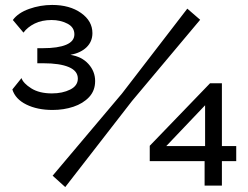

<svg xmlns="http://www.w3.org/2000/svg" viewBox="-20 -751 1005 777"><path d="M193 -306Q131 -306 86.5 -328Q42 -350 30 -389L67 -435Q74 -414 106.5 -393.5Q139 -373 190 -373Q233 -373 264 -388.5Q295 -404 295 -433Q295 -464 258.5 -479.5Q222 -495 155 -495H131V-556H154Q215 -556 248 -570Q281 -584 281 -612Q281 -641 252.5 -655.5Q224 -670 189 -670Q149 -670 120 -655.5Q91 -641 75 -619L32 -670Q53 -699 98 -715Q143 -731 191 -731Q262 -731 308 -698.5Q354 -666 354 -617Q354 -583 330.5 -560Q307 -537 265 -529Q311 -522 338 -492Q365 -462 365 -423Q365 -384 340.5 -358Q316 -332 277 -319Q238 -306 193 -306ZM193 -40 474 -373 738 -716 790 -671 514 -342 244 6ZM808 0V-99H586V-161L830 -414H878V-160H936V-99H878V0ZM653 -160H810V-325Z"/></svg>

Font: Raleway SemiBold
Style: Regular
Weight: 600
Designer: Matt McInerney, Pablo Impallari, Rodrigo Fuenzalida
Foundry: Matt McInerney, Pablo Impallari, Rodrigo Fuenzalida
Version: Version 4.026